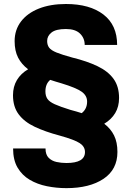

<svg xmlns="http://www.w3.org/2000/svg" viewBox="-20 -741 676 974"><path d="M575.7 29.8Q575.7 119.1 504.9 166.3Q434.1 213.4 316.9 213.4Q266.1 213.4 217.8 203.6Q169.4 193.8 130.9 171.1Q92.3 148.4 69.3 109.6Q46.4 70.8 46.4 12.2H210.9Q210.9 43.5 226.6 59.3Q242.2 75.2 266.4 80.6Q290.5 85.9 316.9 85.9Q411.1 85.9 411.1 30.3Q411.1 2.9 384.8 -14.6Q358.4 -32.2 282.7 -53.2Q209 -72.8 156 -97.9Q103 -123 74.5 -161.4Q45.9 -199.7 45.9 -257.8Q45.9 -301.8 65.9 -335Q85.9 -368.2 122.6 -389.6Q89.4 -414.6 71.8 -448.7Q54.2 -482.9 54.2 -532.2Q54.2 -589.4 86.4 -631.8Q118.7 -674.3 177.2 -697.5Q235.8 -720.7 314.5 -720.7Q435.5 -720.7 504.9 -667.2Q574.2 -613.8 574.2 -513.2H409.7Q409.7 -547.4 386 -570.6Q362.3 -593.8 314.5 -593.8Q263.7 -593.8 241.5 -576.2Q219.2 -558.6 219.2 -533.2Q219.2 -512.7 229.2 -499.3Q239.3 -485.8 266.8 -474.6Q294.4 -463.4 346.2 -449.2Q421.9 -430.7 475.1 -405Q528.3 -379.4 556.2 -340.8Q584 -302.2 584 -244.1Q584 -200.2 564.5 -167.5Q544.9 -134.8 508.8 -113.3Q541.5 -88.4 558.6 -54Q575.7 -19.5 575.7 29.8ZM337.4 -183.6Q369.1 -175.3 394.5 -167Q421.9 -188.5 421.9 -225.6Q421.9 -255.9 394.5 -275.6Q367.2 -295.4 291.5 -318.4Q276.4 -322.8 262.2 -327.1Q248 -331.5 234.9 -335.9Q210.4 -315.9 210.4 -277.3Q210.4 -254.4 220.5 -239.5Q230.5 -224.6 257.8 -212.2Q285.2 -199.7 337.4 -183.6Z"/></svg>

Font: Vazirmatn UI FD Black
Style: Regular
Weight: 900
Designer: Saber Rastikerdar
Foundry: Saber Rastikerdar
Version: Version 33.003